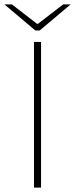

<svg xmlns="http://www.w3.org/2000/svg" viewBox="-54 -850 340 870"><path d="M100 0V-660H132V0ZM106 -712 -34 -830H0L114 -742H118L232 -830H266L126 -712Z"/></svg>

Font: SourceSans3VF
Style: Regular
Weight: 200
Designer: Paul D. Hunt
Foundry: Adobe
Version: Version 3.052;hotconv 1.1.0;makeotfexe 2.6.0